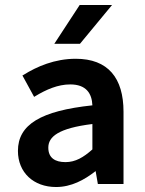

<svg xmlns="http://www.w3.org/2000/svg" viewBox="-20 -739 583 771"><path d="M205 12C266 12 318 -16 364 -52L373 0H476V-290C476 -426 414 -503 284 -503C200 -503 128 -472 74 -438L70 -436L117 -350L122 -353C165 -379 212 -400 262 -400C326 -400 349 -364 351 -316C144 -294 52 -239 52 -133C52 -46 115 12 205 12ZM351 -241V-139C315 -107 283 -88 243 -88C201 -88 174 -105 174 -146C174 -190 214 -224 351 -241ZM300 -719 198 -563H301L430 -719Z"/></svg>

Font: Falling Sky
Style: Med
Weight: 500
Designer: Paul D. Hunt
Foundry: Adobe Systems Incorporated
Version: Version 1.02